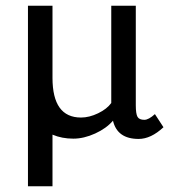

<svg xmlns="http://www.w3.org/2000/svg" viewBox="-20 -474 618 673"><path d="M164 -2V179H78V-454H164V-201Q164 -62 264 -62Q293 -62 324 -77Q355 -92 370 -113V-454H456V-105Q456 -75 462 -64.5Q468 -54 486 -54Q501 -54 523 -74L553 -28Q509 13 466 13Q391 13 376 -51Q353 -24 313.5 -6Q274 12 237 12Q197 12 164 -2Z"/></svg>

Font: TajawalTap Med
Style: Regular
Weight: 500
Designer: Boutros Fonts
Foundry: Created by Boutros International 2017
Version: Version 2.700